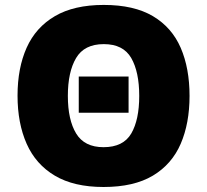

<svg xmlns="http://www.w3.org/2000/svg" viewBox="-20 -745 837 775"><path d="M745.1 -357.9Q745.1 -247.6 709.5 -164.8Q673.8 -82 597.2 -36.1Q520.5 9.8 397.9 9.8Q278.3 9.8 201.4 -35.9Q124.5 -81.5 87.6 -164.6Q50.8 -247.6 50.8 -358.9Q50.8 -470.2 87.6 -552.5Q124.5 -634.8 201.7 -679.9Q278.8 -725.1 398.9 -725.1Q521 -725.1 597.4 -679.7Q673.8 -634.3 709.5 -551.8Q745.1 -469.2 745.1 -357.9ZM253.9 -357.9Q253.9 -261.2 287.4 -206.1Q320.8 -150.9 397.9 -150.9Q477.5 -150.9 509.8 -206.1Q542 -261.2 542 -357.9Q542 -454.6 509.8 -510.7Q477.5 -566.9 398.9 -566.9Q320.3 -566.9 287.1 -510.7Q253.9 -454.6 253.9 -357.9ZM499 -436V-290H297.9V-436Z"/></svg>

Font: Open Sans ExtraBold
Style: Regular
Weight: 800
Designer: Monotype Design Team
Foundry: Monotype Imaging Inc.
Version: Version 3.003; ttfautohint (v1.8.4)